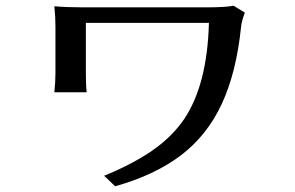

<svg xmlns="http://www.w3.org/2000/svg" viewBox="-20 -568 1040 678"><path d="M171.9 -242.2Q175.8 -278.3 175.8 -310.5V-473.6Q175.8 -511.7 171.9 -545.9Q215.8 -542 277.3 -542H705.1Q778.3 -542 804.7 -547.9L844.7 -523.4Q833 -493.2 831.1 -471.7Q814.5 -311.5 763.2 -201.2Q711.9 -90.8 620.1 -20.5Q528.3 49.8 386.7 89.8L347.7 52.7Q448.2 11.7 518.1 -36.6Q587.9 -85 630.9 -148.4Q711.9 -269.5 717.8 -487.3H283.2V-310.5Q283.2 -266.6 286.1 -242.2Z"/></svg>

Font: GenEi LateMin v2
Style: Medium
Weight: 500
Designer: o_tamon (Modified)
Foundry: o_tamon / Adobe Systems Incorporated / FONT 910 / Philipp H. Poll
Version: Version 2.1;Original Version 1.004